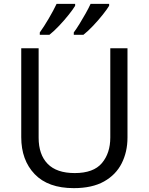

<svg xmlns="http://www.w3.org/2000/svg" viewBox="-20 -964 771 994"><path d="M640 -252Q640 -178 610 -118.5Q580 -59 518.5 -24.5Q457 10 362 10Q229 10 159.5 -62.5Q90 -135 90 -254V-714H180V-251Q180 -164 226.5 -116Q273 -68 367 -68Q464 -68 507.5 -119.5Q551 -171 551 -252V-714H640ZM545 -934Q535 -917 512 -888Q489 -859 462 -830.5Q435 -802 412 -784H362V-796Q376 -815 392 -841Q408 -867 423.5 -894.5Q439 -922 449 -944H545ZM369 -934Q359 -917 336 -888Q313 -859 286 -830.5Q259 -802 236 -784H186V-796Q207 -825 232 -867.5Q257 -910 273 -944H369Z"/></svg>

Font: Noto Sans Tagalog
Style: Regular
Weight: 400
Designer: Monotype Design Team
Foundry: Monotype Imaging Inc.
Version: Version 2.001; ttfautohint (v1.8.4.7-5d5b)